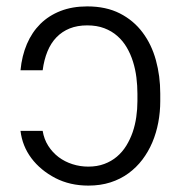

<svg xmlns="http://www.w3.org/2000/svg" viewBox="-20 -573 568 603"><path d="M253.9 -552.9Q313.2 -552.9 356.4 -530.9Q399.5 -508.9 427.7 -471.2Q456 -433.6 469.6 -384.1Q483.3 -334.5 483.3 -279.1V-255.3Q483.3 -221.2 477.1 -188.4Q470.9 -155.5 458.5 -126.1Q446 -96.6 427.2 -71.7Q408.4 -46.9 383.3 -28.6Q358.3 -10.3 326.9 -0.2Q295.5 9.9 257.5 9.9Q199.9 9.9 153.8 -13.8Q106.9 -38.4 78.5 -76.3Q50.1 -114.3 44.4 -161.9H114Q118.3 -135.7 131.6 -114.9Q144.9 -94.1 164.2 -79.5Q183.6 -65 207.6 -57.4Q231.5 -49.7 257.1 -49.7Q285.2 -49.7 307.5 -58.1Q329.9 -66.4 347.1 -81Q364.3 -95.5 376.6 -115.4Q388.8 -135.3 396.7 -158Q404.5 -180.8 408 -205.6Q411.6 -230.5 411.6 -255.3V-278.8Q411.6 -304 408.4 -329.7Q405.2 -355.5 397.7 -379.3Q390.3 -403.1 378.2 -423.8Q366.1 -444.6 348.5 -460Q331 -475.5 307.5 -484.4Q284.1 -493.3 253.9 -493.3Q223 -493.3 199 -483.7Q175.1 -474.1 157.5 -456Q139.9 -437.9 129.1 -411.6Q118.3 -385.3 114 -352.3H44.4Q48.7 -397.7 64.5 -434.7Q80.3 -471.6 106.7 -497.9Q133.2 -524.1 170.1 -538.5Q207 -552.9 253.9 -552.9Z"/></svg>

Font: Inter P Light
Style: Regular
Weight: 300
Designer: Rasmus Andersson
Foundry: rsms
Version: Version 3.018;git-588b23468